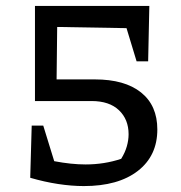

<svg xmlns="http://www.w3.org/2000/svg" viewBox="-20 -619 611 648"><path d="M263 9Q222 9 176 2Q130 -5 82 -19L87 -195H126L163 -75Q221 -64 269 -64Q332 -64 389 -83Q402 -104 408 -125Q414 -146 414 -166Q414 -216 381.5 -247Q349 -278 289 -278H98V-599H484L480 -412H441L407 -524L173 -528L171 -351H300Q401 -351 456 -307Q511 -263 511 -182Q511 -93 445 -42Q379 9 263 9Z"/></svg>

Font: Piazzolla Medium
Style: Regular
Weight: 500
Designer: Juan Pablo del Peral
Foundry: Huerta Tipografica
Version: Version 1.330